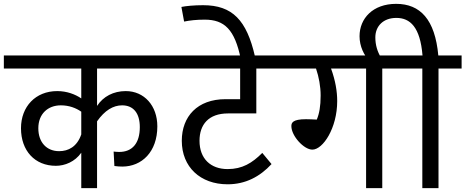

<svg xmlns="http://www.w3.org/2000/svg" viewBox="-40 -977 2417 997"><path d="M-20 -621H382V-466C351 -487 308 -504 257 -504C145 -504 69 -424 69 -311C69 -194 141 -116 250 -116C297 -116 349 -137 382 -184V0H464V-347C504 -404 548 -430 594 -430C653 -430 686 -389 686 -317C686 -233 647 -188 579 -188C568 -188 559 -189 550 -190L554 -115C569 -113 582 -112 595 -112C696 -112 777 -188 777 -321C777 -428 709 -504 613 -504C549 -504 496 -476 464 -427V-621H866V-689H-20ZM276 -430C319 -430 355 -416 382 -397V-279C360 -215 315 -192 267 -192C203 -192 159 -237 159 -311C159 -385 208 -430 276 -430Z M1207 -621V-462H1131C985 -462 904 -372 904 -246C904 -110 1000 -20 1142 -20C1234 -20 1309 -59 1370 -125L1322 -183C1269 -130 1218 -99 1142 -99C1054 -99 996 -153 996 -246C996 -330 1043 -388 1144 -388H1291V-621H1434V-689H826V-621Z M916 -865C946 -871 979 -875 1023 -875C1126 -875 1179 -823 1210 -672L1284 -684C1241 -872 1167 -950 1015 -950C968 -950 927 -946 902 -941Z M1601 -621C1616 -577 1625 -528 1625 -481C1625 -425 1618 -387 1605 -356C1582 -357 1565 -358 1549 -358C1479 -358 1473 -339 1473 -322C1473 -271 1538 -200 1582 -200C1637 -200 1711 -312 1711 -452C1711 -502 1702 -558 1679 -621H1861V0H1945V-621H2065V-689H1394V-621Z M1879 -661 1938 -679C1920 -708 1909 -743 1909 -783C1909 -841 1950 -884 2018 -884C2090 -884 2142 -836 2154 -689H2036V-621H2153V0H2237V-621H2357V-689H2236C2219 -876 2142 -957 2017 -957C1896 -957 1827 -881 1827 -789C1827 -737 1850 -689 1879 -661Z"/></svg>

Font: FiraGO Unicode
Style: Regular
Weight: 400
Designer: bBox Type
Foundry: bBox Type GmbH
Version: Version 1.001;PS 001.001;hotconv 1.0.88;makeotf.lib2.5.64775